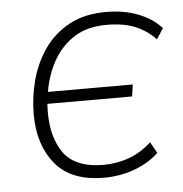

<svg xmlns="http://www.w3.org/2000/svg" viewBox="-43 -533 556 582"><g transform="rotate(-5 235.5 -242.0)"><path d="M251 8Q151 8 103 -50.5Q55 -109 55 -202Q55 -255 69 -306.5Q83 -358 112.5 -400Q142 -442 188.5 -467Q235 -492 300 -492Q356 -492 399.5 -474.5Q443 -457 468 -428L447 -396Q419 -425 384 -439Q349 -453 298 -453Q239 -453 199 -427Q159 -401 135.5 -358.5Q112 -316 104 -266H362L357 -230H99Q93 -140 128 -85.5Q163 -31 253 -31Q294 -31 331 -44.5Q368 -58 399 -87L418 -53Q389 -25 345 -8.5Q301 8 251 8Z"/></g></svg>

Font: Nunito Sans ExtraLight
Style: Italic
Weight: 200
Italic angle: -9°
Designer: Vernon Adams
Foundry: Vernon Adams
Version: Version 3.006; ttfautohint (v1.8.3)